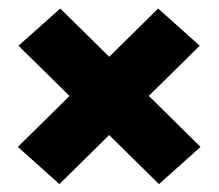

<svg xmlns="http://www.w3.org/2000/svg" viewBox="-20 -538 526 462"><path d="M462.5 -184.5 362.5 -95 24.5 -428 125 -517.5ZM23 -184.5 360.5 -517.5 460.5 -428 123 -95Z"/></svg>

Font: Anek Bangla ExtraBold
Style: Regular
Weight: 800
Designer: Sulekha Rajkumar (Bangla), Yesha Goshar (Latin)
Foundry: Ek Type
Version: Version 1.003